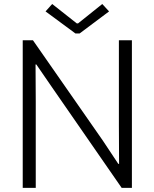

<svg xmlns="http://www.w3.org/2000/svg" viewBox="-20 -916 753 936"><path d="M90.8 -719.7H140.6L481.4 -230.5L556.6 -117.2H560.5L559.6 -303.7V-719.7H623V0H573.2L234.4 -489.3L157.2 -601.6H153.3L154.3 -420.9V0H90.8ZM354.5 -801.8H360.4L478.5 -896.5L511.7 -860.4L368.2 -752.9H347.7L202.1 -860.4L234.4 -896.5Z"/></svg>

Font: Reddit Sans Fudge Light
Style: Regular
Weight: 300
Designer: Stephen Hutchings
Foundry: Reddit
Version: Version 1.013